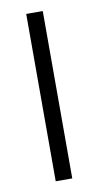

<svg xmlns="http://www.w3.org/2000/svg" viewBox="-67 -550 298 583"><g transform="rotate(-10 82.5 -258.0)"><path d="M108 0H57V-516H108Z"/></g></svg>

Font: Creato Display Light
Style: Regular
Weight: 300
Version: Version 1.000